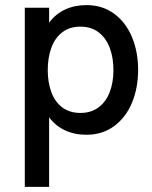

<svg xmlns="http://www.w3.org/2000/svg" viewBox="-20 -518 595 752"><path d="M77.1 -487.8H172.4V-429.2Q197.8 -463.4 234.9 -480.7Q272 -498 318.8 -498Q381.3 -498 427.2 -464.1Q473.1 -430.2 497.1 -372.3Q521 -314.5 521 -244.1Q521 -173.8 497.1 -116Q473.1 -58.1 427.2 -24.2Q381.3 9.8 318.8 9.8Q271.5 9.8 234.1 -7.8Q196.8 -25.4 172.4 -58.6V213.9H77.1ZM424.3 -243.7Q424.3 -291 410.2 -329.6Q396 -368.2 366.9 -390.9Q337.9 -413.6 294.9 -413.6Q252 -413.6 223.1 -390.9Q194.3 -368.2 180.7 -329.8Q167 -291.5 167 -243.7Q167 -196.3 180.7 -158.2Q194.3 -120.1 223.1 -97.9Q252 -75.7 294.9 -75.7Q337.9 -75.7 366.9 -98.1Q396 -120.6 410.2 -158.4Q424.3 -196.3 424.3 -243.7Z"/></svg>

Font: Acari Sans Medium
Style: Regular
Weight: 500
Designer: Alfredo Marco Pradil and Stefan Peev
Foundry: Hanken Design Co.
Version: Version 1.045